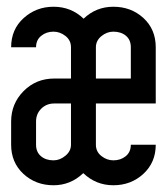

<svg xmlns="http://www.w3.org/2000/svg" viewBox="-20 -532 490 564"><path d="M188.5 -228H139.2Q116.7 -228 101.3 -212.9Q85.9 -197.8 85.9 -174.8V-106.9Q85.9 -85.4 100.3 -73.2Q114.7 -61 137.2 -61Q155.8 -61 172.1 -74.5Q188.5 -87.9 188.5 -106.9ZM261.7 -301.3H364.3V-393.1Q364.3 -415 349.9 -427Q335.4 -439 313 -439Q293.9 -439 277.8 -425.8Q261.7 -412.6 261.7 -393.1ZM261.7 -106.9Q261.7 -86.4 277.8 -73.7Q293.9 -61 313 -61Q334.5 -61 349.4 -73.2Q364.3 -85.4 364.3 -106.9H437.5Q437.5 -54.7 401.1 -21.2Q364.7 12.2 313 12.2Q261.7 12.2 224.6 -23.4Q187.5 12.2 137.2 12.2Q85 12.2 48.8 -21.2Q12.7 -54.7 12.7 -106.9V-174.8Q12.7 -227.5 49.3 -264.4Q85.9 -301.3 139.2 -301.3H188.5V-393.1Q188.5 -413.6 172.4 -426.3Q156.2 -439 137.2 -439Q116.2 -439 101.1 -426.8Q85.9 -414.6 85.9 -393.1H12.7Q12.7 -445.8 49.6 -479Q86.4 -512.2 137.2 -512.2Q189 -512.2 225.6 -477.1Q262.2 -512.2 313 -512.2Q365.2 -512.2 401.4 -479Q437.5 -445.8 437.5 -393.1V-228H261.7Z"/></svg>

Font: Anka/Coder Narrow
Style: Regular
Weight: 400
Width: 3
Monospace: yes
Version: Version 001.100